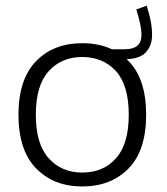

<svg xmlns="http://www.w3.org/2000/svg" viewBox="-20 -655 590 680"><path d="M271.5 -502C203.6 -502 149.4 -481 107.9 -438.5C66.4 -396 45.4 -333 45.4 -248.5C45.4 -164.6 66.4 -101.1 107.9 -58.6C149.4 -16.1 203.6 5.4 271.5 5.4C339.4 5.4 394 -16.1 435.5 -58.6C477.1 -101.1 497.6 -164.6 497.6 -248.5C497.6 -333 477.1 -396 435.5 -438.5L428.7 -445.3C460 -446.8 482.4 -454.6 495.6 -468.8C510.7 -484.9 518.6 -505.4 518.6 -530.8C518.6 -565.4 511.7 -595.7 499.5 -634.8L462.9 -621.6C474.1 -584 481 -556.2 481 -531.2C481 -500 465.8 -480.5 419.4 -480.5H376.5C346.2 -494.6 311 -502 271.5 -502ZM271.5 -453.1C320.3 -453.1 359.9 -436.5 390.6 -403.3C420.9 -369.6 436 -318.4 436 -248.5C436 -179.2 420.9 -127.9 390.6 -94.2C360.4 -60.5 320.8 -43.9 271.5 -43.9C222.7 -43.9 183.1 -60.5 152.8 -94.2C122.1 -127.9 106.9 -179.2 106.9 -248.5C106.9 -318.4 122.1 -369.6 152.8 -403.3C183.1 -436.5 222.7 -453.1 271.5 -453.1Z"/></svg>

Font: Estedad Light
Style: Regular
Weight: 300
Designer: Amin Abedi
Version: Version 7.3